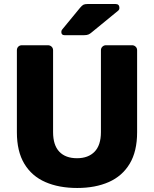

<svg xmlns="http://www.w3.org/2000/svg" viewBox="-20 -925 765 955"><path d="M364 10Q273 10 205.5 -19.5Q138 -49 101 -110.5Q64 -172 64 -267V-675Q64 -686 71 -693Q78 -700 89 -700H218Q229 -700 236.5 -693Q244 -686 244 -675V-268Q244 -203 275 -170.5Q306 -138 363 -138Q419 -138 450.5 -170.5Q482 -203 482 -268V-675Q482 -686 489.5 -693Q497 -700 507 -700H637Q647 -700 654.5 -693Q662 -686 662 -675V-267Q662 -172 625 -110.5Q588 -49 521 -19.5Q454 10 364 10ZM301 -750Q285 -750 285 -766Q285 -774 290 -779L378 -886Q388 -898 395 -901.5Q402 -905 415 -905H555Q574 -905 574 -885Q574 -878 569 -873L436 -764Q428 -757 420 -753.5Q412 -750 398 -750Z"/></svg>

Font: Rubik Light
Style: Bold
Weight: 700
Version: Version 2.104